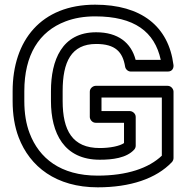

<svg xmlns="http://www.w3.org/2000/svg" viewBox="-20 -766 808 821"><path d="M406.6 -83C461.2 -83 520.9 -90.3 553.7 -126.1C557.9 -130.7 560.3 -136.8 560.3 -143V-266C560.3 -281.1 546 -291 535.3 -291H414V-349H672V-100.3C616.6 -47.3 523.6 -15 397.8 -15C238.3 -15 147.2 -89.8 106.6 -196.4C91.7 -235.3 84 -281.1 84 -334V-376C84 -530.9 146.5 -631.4 260.4 -674.6C297.5 -688.7 339.5 -696 386.8 -696C555.3 -696 641.4 -629.8 667.4 -510H560C540.6 -583.7 484.5 -628 391.2 -628C244 -628 197.9 -507.4 197.9 -377V-334C197.9 -196.5 253.8 -83 406.6 -83ZM34 -376V-334C34 -276.3 42.4 -224.3 59.8 -178.6C107.6 -53.2 220.2 35 397.8 35C537.1 35 647.6 -1.9 715.1 -72.8C718.6 -76.5 722 -83.4 722 -90V-374C722 -384.7 712.1 -399 697 -399H389C378.3 -399 364 -389.1 364 -374V-266C364 -255.3 373.9 -241 389 -241H510.3V-154.2C492 -141.5 451.1 -133 406.6 -133C289.8 -133 247.9 -207.8 247.9 -334V-377C247.9 -500.7 284.3 -578 391.2 -578C473.6 -578 504.8 -543.7 515 -481C516.8 -469.8 527.2 -460 539.7 -460H697C719.2 -460 723.1 -478.1 721.8 -488.1C700.8 -653.9 584 -746 386.8 -746C156.4 -746 34 -593.8 34 -376Z"/></svg>

Font: Asimov
Style: WidOu
Weight: 500
Designer: Google
Version: Version 2.000980; 2014